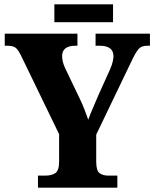

<svg xmlns="http://www.w3.org/2000/svg" viewBox="-20 -870 715 890"><path d="M156 0H524V-56H481Q458 -56 442 -67Q426 -78 426 -121V-246L587 -581Q609 -628 622.5 -643Q636 -658 662 -658H675V-714H423V-658H442Q506 -658 506 -609Q506 -602 503 -586.5Q500 -571 490 -548L438 -433Q424 -400 411 -370Q398 -340 389 -315Q381 -338 372.5 -360Q364 -382 351 -410L282 -554Q268 -584 268 -610Q268 -658 330 -658H339V-714H2V-658H14Q43 -658 55 -646.5Q67 -635 81 -605L254 -248V-122Q254 -79 236.5 -67.5Q219 -56 191 -56H156ZM232 -767V-850H504V-767Z"/></svg>

Font: Noto Serif SemiCondensed Extra
Style: Regular
Weight: 800
Width: 4
Designer: Monotype Design Team
Foundry: Monotype Imaging Inc.
Version: Version 1.002